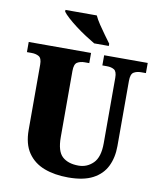

<svg xmlns="http://www.w3.org/2000/svg" viewBox="-99 -1010 921 1098"><g transform="rotate(10 361.0 -460.5)"><path d="M372 10Q293 10 232.5 -13Q172 -36 137.5 -86.5Q103 -137 103 -219V-598Q103 -635 85.5 -645Q68 -655 43 -655H16V-714H378V-655H351Q326 -655 308.5 -644.5Q291 -634 291 -594V-210Q291 -128 324.5 -97.5Q358 -67 419 -67Q468 -67 503.5 -102Q539 -137 539 -218V-598Q539 -635 522.5 -645Q506 -655 481 -655H454V-714H707V-655H679Q654 -655 636.5 -644.5Q619 -634 619 -594V-216Q619 -149 594 -98Q569 -47 515 -18.5Q461 10 372 10ZM386 -771Q362 -785 332 -804.5Q302 -824 273 -846Q244 -868 222 -888Q200 -908 191 -921V-931H373Q383 -909 401 -882Q419 -855 438 -829Q457 -803 471 -784V-771Z"/></g></svg>

Font: Noto Serif Myanmar SemiCondensed Black
Style: Regular
Weight: 900
Width: 4
Designer: Ben Mitchell and the Monotype Design Team
Foundry: Monotype Imaging Inc.
Version: Version 2.106; ttfautohint (v1.8.4.7-5d5b)